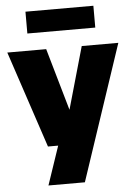

<svg xmlns="http://www.w3.org/2000/svg" viewBox="-70 -819 758 1087"><g transform="rotate(-5 309.5 -276.0)"><path d="M160.5 220 235 0 309.5 -172 417 -550H625L367.5 220ZM177 0 -6 -550H215L373 0ZM116.5 -647.5V-771.5H502.5V-647.5Z"/></g></svg>

Font: Encode Sans Condensed Thin Black
Style: Regular
Weight: 900
Version: Version 3.002